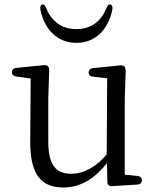

<svg xmlns="http://www.w3.org/2000/svg" viewBox="-20 -813 692 851"><path d="M261 18C339 18 402 -24 454 -90L456 -7C456 7 464 13 477 12L590 5C602 4 609 -3 609 -14C609 -25 602 -32 590 -33L533 -39V-379L537 -497C537 -507 535 -513 532 -518C528 -523 520 -524 510 -523L392 -511C380 -510 373 -503 373 -492C373 -481 380 -474 392 -473L455 -466L453 -129C408 -75 354 -43 295 -43C229 -43 194 -80 194 -186V-379L198 -498C198 -509 197 -514 193 -519C189 -523 182 -525 172 -524L52 -512C40 -511 33 -504 33 -493C33 -482 40 -476 52 -474L116 -465L114 -186C113 -34 167 18 261 18ZM159 -771C175 -689 229 -623 319 -623C408 -623 462 -689 478 -771C480 -783 477 -790 470 -793C463 -795 457 -790 452 -777C430 -723 388 -684 319 -684C249 -684 207 -722 184 -778C180 -790 174 -795 167 -793C160 -791 157 -783 159 -771Z"/></svg>

Font: 寒蝉锦书宋
Style: Regular
Weight: 400
Designer: 寒蝉锦书宋{Warren} 思源宋体{Ryoko NISHIZUKA 西塚涼子 (kana & ideographs); Frank Grießhammer (Latin, Greek & Cyrillic); Wenlong ZHANG 
Foundry: Adobe & ChillType
Version: Version 2.000;Glyphs 3.1.1 (3135)